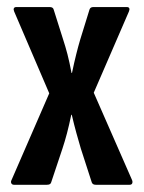

<svg xmlns="http://www.w3.org/2000/svg" viewBox="-20 -511 397 531"><path d="M18.6 0Q13.4 0 11.3 -4.1Q9.2 -8.2 12 -13.3L116.2 -252.9L19.2 -479.1Q16.8 -484.7 18.4 -488.1Q20 -491.5 25.2 -491.5H117.3Q126.9 -491.5 128.5 -484.3L154.8 -401.1Q160.8 -382.9 166.6 -360.8Q172.3 -338.6 177.8 -309.3H179.1Q185.2 -338.6 190.8 -360.8Q196.3 -382.9 201.7 -401.1L227.5 -484.5Q229.7 -491.5 238 -491.5H330.6Q336.1 -491.5 337.5 -488.1Q338.9 -484.7 336.5 -479.1L239.3 -254.6L345.1 -13.3Q347.3 -8.2 345.7 -4.1Q344.1 0 338.6 0H244.8Q236.1 0 233.8 -6.6L203.5 -100.3Q197.7 -120.1 191.3 -142.9Q185 -165.7 178.5 -193.5H177.1Q171.3 -165.7 165.3 -142.6Q159.2 -119.5 152.8 -100.3L121.5 -6.6Q119.8 0 109.9 0Z"/></svg>

Font: Sofia Sans Extra Condensed
Style: Regular
Weight: 400
Designer: Botio Nikoltchev, Ani Petrova
Foundry: lettersoup
Version: Version 4.101